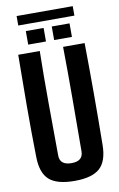

<svg xmlns="http://www.w3.org/2000/svg" viewBox="-110 -1091 720 1159"><g transform="rotate(-10 250.5 -511.5)"><path d="M251 9Q143 9 95.5 -33.5Q48 -76 47 -176Q44 -331 44.5 -488Q45 -645 47 -800H179Q176 -645 177 -480.5Q178 -316 179 -160Q179 -100 251 -100Q322 -100 322 -160Q323 -316 323.5 -480.5Q324 -645 322 -800H454Q456 -645 456 -488Q456 -331 454 -176Q453 -76 405.5 -33.5Q358 9 251 9ZM276 -850V-933H385V-850ZM117 -850V-933H226V-850ZM78 -974V-1032H422V-974Z"/></g></svg>

Font: Big Shoulders Text ExtraBold
Style: Regular
Weight: 800
Designer: Patric King
Foundry: XO Type Co
Version: Version 1.000; ttfautohint (v1.8.2)